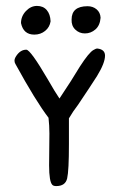

<svg xmlns="http://www.w3.org/2000/svg" viewBox="-20 -629 420 649"><path d="M151 -557Q150 -581 138 -595Q126 -609 105 -609Q84 -609 67.5 -591.5Q51 -574 51 -551Q59 -512 96 -512Q117 -512 132.5 -524.5Q148 -537 151 -557ZM222 -563Q221 -542 234.5 -529Q248 -516 267 -516Q287 -516 302.5 -529.5Q318 -543 320 -569Q319 -587 306.5 -597.5Q294 -608 276 -608Q222 -608 222 -563ZM296 -460Q281 -452 250 -404L219 -354L181 -296Q166 -318 142 -360Q83 -461 69 -461Q49 -461 35 -440Q29 -431 29 -424Q29 -418 32 -413Q101 -287 144 -231Q147 -204 147 -178L146 -70Q146 -15 157 -4Q161 0 170 0Q201 0 207 -26Q213 -52 213 -142V-229Q227 -253 244 -275L258 -296L282 -332L308 -372Q335 -416 335 -441Q335 -462 309 -465Q304 -465 296 -460Z"/></svg>

Font: Patrick Hand SC
Style: Regular
Weight: 400
Designer: Patrick Wagesreiter
Foundry: Patrick Wagesreiter
Version: Version 2.001; ttfautohint (v1.8.2)